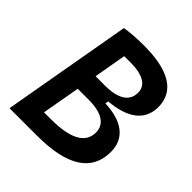

<svg xmlns="http://www.w3.org/2000/svg" viewBox="-191 -836 968 968"><g transform="rotate(45 293.0 -351.5)"><path d="M27.8 0H223.6C439 0 545.4 -68.4 545.4 -206.1C545.4 -300.3 477.5 -354.5 352.5 -358.9L355.5 -376C486.8 -387.2 554.7 -441.4 554.7 -534.7C554.7 -645.5 462.4 -703.1 286.1 -703.1C232.4 -703.1 185.1 -699.7 149.9 -693.4ZM165.5 -108.4 201.7 -312.5H280.8C372.6 -312.5 422.9 -280.3 422.9 -221.7C422.9 -146 353.5 -108.4 213.9 -108.4ZM220.7 -420.9 251 -594.2C264.6 -594.7 278.8 -594.7 293.5 -594.7C383.8 -594.7 431.2 -566.9 431.2 -513.7C431.2 -452.6 381.3 -420.9 286.6 -420.9Z"/></g></svg>

Font: Cascadia Mono SemiBold
Style: Italic
Weight: 600
Italic angle: -10°
Monospace: yes
Designer: Aaron Bell
Foundry: Saja Typeworks
Version: Version 2404.023